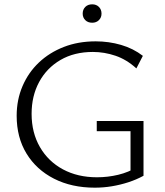

<svg xmlns="http://www.w3.org/2000/svg" viewBox="-20 -858 760 887"><path d="M418 9Q311 9 229.5 -32.5Q148 -74 102.5 -148.5Q57 -223 57 -323Q57 -397 84 -460Q111 -523 159.5 -569Q208 -615 274.5 -641Q341 -667 422 -667Q483 -667 539.5 -650.5Q596 -634 640 -600L610 -542Q565 -583 513.5 -600.5Q462 -618 409 -618Q323 -618 259.5 -581Q196 -544 161 -479.5Q126 -415 126 -332Q126 -245 164.5 -178.5Q203 -112 271 -75.5Q339 -39 428 -39Q478 -39 526 -50.5Q574 -62 615 -87L583 -47V-252H427V-299H643V-46Q610 -28 573 -16Q536 -4 497 2.5Q458 9 418 9ZM406 -753Q386 -753 374 -765Q362 -777 362 -795Q362 -814 374 -826Q386 -838 406 -838Q425 -838 437 -826Q449 -814 449 -795Q449 -777 437 -765Q425 -753 406 -753Z"/></svg>

Font: Ysabeau Office Light
Style: Regular
Weight: 300
Designer: Christian Thalmann (Catharsis Fonts)
Version: Version 2.001;gftools[0.9.30]; featfreeze: tnum,lnum,ss02